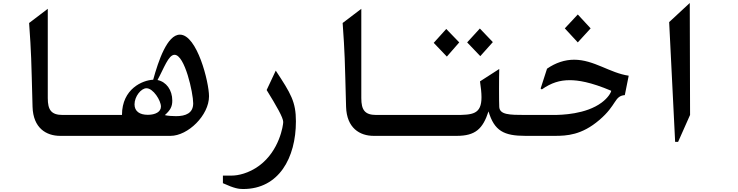

<svg xmlns="http://www.w3.org/2000/svg" viewBox="-20 -910 4940 1286"><path d="M383 0H700V-140H400C323 -140 300 -174 300 -253V-851L175 -756C190 -543 189 -528 198 -195C202 -52 290 0 383 0Z M1185 -678C1100 -678 1041 -503 1006 -376C936 -373 797 -316 797 -140H700V0H1122C1239 0 1380 -138 1380 -265C1380 -360 1300 -678 1185 -678ZM1159 -132C1138 -132 1100 -134 1084 -139C1121 -172 1134 -196 1134 -236C1134 -307 1094 -362 1035 -374C1078 -452 1108 -543 1149 -543C1218 -543 1274 -287 1274 -218C1274 -152 1224 -132 1159 -132ZM970 -141C916 -141 881 -164 881 -211C881 -264 925 -319 961 -319C1006 -319 1058 -237 1058 -196C1058 -161 1021 -141 970 -141Z M1609 356C1848 356 1962 147 1962 -97C1962 -228 1929 -282 1827 -437L1766 -307C1832 -200 1877 -122 1877 -93C1877 -71 1852 99 1717 199C1646 252 1572 266 1534 266H1473V317C1552 353 1580 356 1609 356Z M2483 0H2800V-140H2500C2423 -140 2400 -174 2400 -253V-851L2275 -756C2290 -543 2289 -528 2298 -195C2302 -52 2390 0 2483 0Z M3197 -534 3281 -628 3194 -719 3109 -626ZM2973 -531 3056 -626 2969 -716 2885 -623ZM3500 -140C3390 -140 3328 -142 3324 -193C3322 -224 3322 -400 3324 -448L3195 -365C3201 -325 3205 -289 3205 -259C3205 -144 3145 -140 3030 -140H2800V0H3039C3164 0 3214 -47 3252 -164C3291 -33 3355 0 3500 0Z M3850 -626 3936 -720 3850 -813 3763 -720ZM3500 0H3694C3777 0 3876 -5 3994 -106C4113 -207 4093 -267 4165 -273L4191 -403C4065 -421 3958 -510 3826 -510C3763 -510 3702 -490 3644 -450L3601 -317L3609 -311C3673 -356 3730 -373 3796 -373C3851 -373 3935 -361 4074 -302C4072 -289 4053 -255 4010 -223C3904 -144 3741 -140 3685 -140H3500Z M4502 40H4522L4602 -140L4600 -890L4462 -762Z"/></svg>

Font: Kawkab Mono
Style: Bold
Weight: 700
Monospace: yes
Designer: Abdullah Arif
Foundry: Abdullah Arif
Version: Version 1.000;PS 000.500;hotconv 1.0.88;makeotf.lib2.5.64775